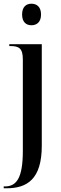

<svg xmlns="http://www.w3.org/2000/svg" viewBox="-28 -774 327 1034"><path d="M141 -638C169 -638 193 -654 193 -696C193 -738 169 -754 141 -754C114 -754 91 -738 91 -696C91 -654 114 -638 141 -638ZM-8 240H7C117 240 197 192 197 11V-536H22V-526H28C74 -526 95 -514 95 -454V38C95 187 60 230 -2 230H-8Z"/></svg>

Font: Noto Serif Display Condensed Medium
Style: Regular
Weight: 500
Width: 3
Designer: Monotype Design Team
Foundry: Monotype Imaging Inc.
Version: Version 2.009